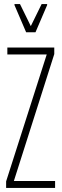

<svg xmlns="http://www.w3.org/2000/svg" viewBox="-20 -921 302 941"><path d="M10 0V-32L209 -654H16V-688H246V-656L48 -34H250V0ZM108 -763 51 -896V-901H78L131 -793L184 -901H211V-896L154 -763Z"/></svg>

Font: Saira UltraCondensed Thin
Style: Regular
Weight: 250
Width: 1
Designer: Hector Gatti with collaboration of the Omnibus-Type team
Foundry: Omnibus-Type
Version: Version 1.101